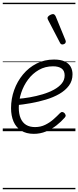

<svg xmlns="http://www.w3.org/2000/svg" viewBox="-20 -950 566 1390"><path d="M225 19Q170 19 133 -4.5Q96 -28 78 -70Q60 -112 60 -167Q60 -235 82.5 -298Q105 -361 146.5 -411Q188 -461 245 -490Q302 -519 371 -519Q419 -519 448.5 -505Q478 -491 491.5 -467Q505 -443 505 -412Q505 -365 479 -330Q453 -295 409.5 -270Q366 -245 312.5 -229Q259 -213 202.5 -203Q146 -193 96 -188L103 -234Q148 -237 196 -245.5Q244 -254 289 -267.5Q334 -281 370 -300.5Q406 -320 427 -345.5Q448 -371 448 -404Q448 -438 426 -454Q404 -470 364 -470Q307 -470 261.5 -444Q216 -418 183.5 -374.5Q151 -331 133.5 -278Q116 -225 116 -170Q116 -125 129.5 -93.5Q143 -62 169 -46Q195 -30 234 -30Q274 -30 307.5 -46.5Q341 -63 367.5 -86.5Q394 -110 414 -131Q423 -140 431.5 -139Q440 -138 447 -131Q453 -124 455 -116Q457 -108 449 -99Q423 -69 388.5 -42Q354 -15 312.5 2Q271 19 225 19ZM431 -628Q427 -628 423 -630Q419 -632 415 -639L327 -808Q325 -812 324.5 -815Q324 -818 324 -822Q326 -829 332.5 -834.5Q339 -840 348 -844Q357 -848 364 -848Q375 -848 383 -832L454 -659Q456 -655 456 -652Q456 -649 456 -646Q455 -637 447 -632.5Q439 -628 431 -628ZM0 410H526V420H0ZM0 -20H526V0H0ZM0 -505H526V-500H0ZM0 -930H526V-920H0Z"/></svg>

Font: Playwrite DE LA Guides
Style: Regular
Weight: 400
Designer: Veronika Burian, José Scaglione
Foundry: TypeTogether
Version: Version 1.003